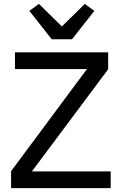

<svg xmlns="http://www.w3.org/2000/svg" viewBox="-20 -967 626 987"><path d="M350 -765 465 -911 416 -947 298 -831 180 -947 131 -911 246 -765ZM549 -86H144L536 -611V-698H57V-612H427L37 -87V0H549Z"/></svg>

Font: IBM Plex Devanagari Text
Style: Regular
Weight: 450
Designer: Mike Abbink, Paul van der Laan, Pieter van Rosmalen, Erin McLaughlin
Foundry: Bold Monday
Version: Version 1.0